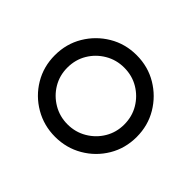

<svg xmlns="http://www.w3.org/2000/svg" viewBox="-111 -604 763 763"><g transform="rotate(45 270.0 -222.5)"><path d="M270 7Q207 7 154.5 -23.5Q102 -54 71 -106Q40 -158 40 -222Q40 -286 71 -338Q102 -390 154 -421Q206 -452 270 -452Q334 -452 386 -421Q438 -390 469 -338Q500 -286 500 -222Q500 -158 469 -106Q438 -54 385.5 -23.5Q333 7 270 7ZM270 -63Q314 -63 350.5 -84.5Q387 -106 408.5 -142Q430 -178 430 -222Q430 -267 408.5 -303Q387 -339 351 -360.5Q315 -382 270 -382Q226 -382 189.5 -360.5Q153 -339 131.5 -303Q110 -267 110 -222Q110 -178 131.5 -142Q153 -106 189.5 -84.5Q226 -63 270 -63Z"/></g></svg>

Font: Teachers
Style: Regular
Weight: 400
Designer: Alfredo Marco Pradil, Chank Diesel
Version: Version 1.001